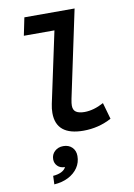

<svg xmlns="http://www.w3.org/2000/svg" viewBox="-106 -776 792 1137"><g transform="rotate(-10 290.0 -207.5)"><path d="M352 12Q188 12 188 -123Q188 -149 194 -177L285 -603H101L123 -710H425L314 -186Q311 -172 310 -162Q309 -152 309 -146Q309 -119 326.5 -107.5Q344 -96 377 -96Q432 -96 493 -129L521 -30Q443 12 352 12ZM126 295 128 244Q157 242 177.5 232Q198 222 206 205Q178 205 161.5 188.5Q145 172 145 148Q145 119 165.5 100Q186 81 217 81Q250 81 270 101Q290 121 290 153Q290 192 269 223Q248 254 211 273Q174 292 126 295Z"/></g></svg>

Font: Sometype Mono
Style: Bold Italic
Weight: 700
Italic angle: -12°
Monospace: yes
Designer: Ryoichi Tsunekawa
Foundry: Dharma Type
Version: Version 1.000; ttfautohint (v1.8.3)